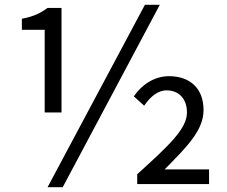

<svg xmlns="http://www.w3.org/2000/svg" viewBox="-20 -766 943 799"><path d="M166 -298H236V-733H178C148 -711 119 -697 71 -688V-642H166ZM178 13H241L645 -746H583ZM551 0H850V-61H665C759 -156 827 -224 827 -308C827 -400 769 -449 683 -449C623 -449 570 -414 537 -365L580 -326C604 -362 636 -390 673 -390C725 -390 758 -354 758 -298C758 -231 686 -163 551 -41Z"/></svg>

Font: Noto Sans Mono CJK HK
Style: Regular
Weight: 400
Designer: Ryoko NISHIZUKA 西塚涼子 (kana, bopomofo & ideographs); Paul D. Hunt (Latin, Greek & Cyrillic); Sandoll Communications 산돌커뮤니
Foundry: Adobe
Version: Version 2.004;hotconv 1.0.118;makeotfexe 2.5.65603